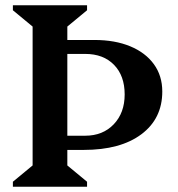

<svg xmlns="http://www.w3.org/2000/svg" viewBox="-20 -710 678 730"><path d="M29 0V-19L104 -81V-609L29 -671V-690H311V-671L236 -609V-558H339Q417 -558 475 -534Q533 -510 565 -466Q597 -422 597 -362Q597 -259 517.5 -199.5Q438 -140 298 -140H236V-81L311 -19V0ZM304 -505H236V-194H304Q371 -194 412.5 -237.5Q454 -281 454 -351Q454 -422 413.5 -463.5Q373 -505 304 -505Z"/></svg>

Font: Platypi Medium
Style: Regular
Weight: 500
Designer: David Sargent
Foundry: Bolt Cutter Type
Version: Version 1.200; ttfautohint (v1.8.4.7-5d5b)